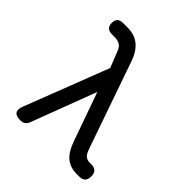

<svg xmlns="http://www.w3.org/2000/svg" viewBox="-202 -862 1004 1004"><g transform="rotate(45 300.0 -360.0)"><path d="M154 -20Q148 -5 137.5 2.5Q127 10 110 10Q78 10 67.5 -5Q57 -20 69 -50L249 -516L213 -607Q204 -630 188.5 -638.5Q173 -647 150 -647H130Q109 -647 98.5 -657.5Q88 -668 88 -689Q88 -710 98.5 -720Q109 -730 130 -730H163Q217 -730 250.5 -701.5Q284 -673 301 -624L470 -139Q480 -110 492.5 -100Q505 -90 525 -90H535Q558 -90 569 -79Q580 -68 580 -45Q580 -22 569 -11Q558 0 535 0H520Q470 0 438.5 -25Q407 -50 385 -112L290 -380Z"/></g></svg>

Font: Maple Mono NL
Style: Regular
Weight: 400
Monospace: yes
Designer: subframe7536
Version: Version 7.000